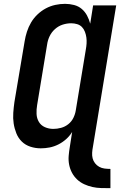

<svg xmlns="http://www.w3.org/2000/svg" viewBox="-20 -763 640 998"><path d="M554 215Q530 215 506.5 214.5Q483 214 460.5 209Q438 204 417.5 194.5Q397 185 381 170Q365 155 354.5 135.5Q344 116 339.5 93.5Q335 71 337 47Q339 23 343 0L355 -77Q342 -56 323.5 -39.5Q305 -23 283 -12Q261 -1 238 3.5Q215 8 192 8Q164 8 138 -0.5Q112 -9 93.5 -27Q75 -45 65 -70Q55 -95 51 -121.5Q47 -148 49 -176.5Q51 -205 55 -233L108 -548Q112 -573 120 -598Q128 -623 141.5 -646Q155 -669 175 -688Q195 -707 218.5 -719.5Q242 -732 267.5 -737.5Q293 -743 318 -743Q342 -743 365 -737Q388 -731 405 -716.5Q422 -702 432.5 -682Q443 -662 449 -640L464 -735H584L463 0Q460 15 459 30.5Q458 46 461.5 60Q465 74 474 85.5Q483 97 495.5 104Q508 111 523 113Q538 115 554 115ZM257 -93Q277 -93 297.5 -98.5Q318 -104 335 -117.5Q352 -131 361.5 -150.5Q371 -170 374 -190L426 -505Q429 -521 430 -537Q431 -553 429 -568Q427 -583 421.5 -597.5Q416 -612 406 -622.5Q396 -633 381 -637.5Q366 -642 350 -642Q328 -642 306 -635Q284 -628 266 -612Q248 -596 238 -575Q228 -554 225 -532L173 -217Q169 -194 170 -171Q171 -148 182 -129.5Q193 -111 213.5 -102Q234 -93 257 -93Z"/></svg>

Font: Iosevka Curly Extended
Style: Bold Italic
Weight: 700
Width: 7
Italic angle: -9°
Monospace: yes
Designer: Belleve Invis
Foundry: Belleve Invis
Version: Version 11.1.0; ttfautohint (v1.8.3)